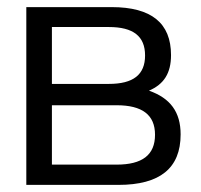

<svg xmlns="http://www.w3.org/2000/svg" viewBox="-20 -520 566 540"><path d="M54 0H313C430 0 488 -47 488 -142C488 -205 459 -244 399 -265C441 -283 461 -314 461 -365C461 -455 406 -500 294 -500H54ZM126 -57V-224H308C380 -224 416 -197 416 -141C416 -84 380 -57 308 -57ZM126 -284V-444H286C355 -444 388 -418 388 -364C388 -310 355 -284 286 -284Z"/></svg>

Font: LT Wave Text Light
Style: Regular
Weight: 300
Designer: Daniel Lyons
Version: Version 2.5 (Glyphs App)